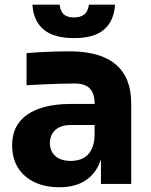

<svg xmlns="http://www.w3.org/2000/svg" viewBox="-20 -772 634 806"><path d="M403.8 0V-161.5H377.2V-337.5Q377.2 -379.8 357 -400.6Q336.8 -421.5 293 -421.5Q271 -421.5 235 -420.5Q199 -419.5 160.8 -417.8Q122.5 -416 91.5 -414V-549Q115 -551 145.9 -552.9Q176.8 -554.8 209.9 -555.6Q243 -556.5 271.5 -556.5Q355.8 -556.5 413.4 -532.9Q471 -509.2 500.9 -460.8Q530.8 -412.2 530.8 -335.8V0ZM228.8 14Q170.2 14 125.6 -6.9Q81 -27.8 56 -67.1Q31 -106.5 31 -161.5Q31 -222.2 62.1 -260.6Q93.2 -299 149 -317.4Q204.8 -335.8 278.2 -335.8H394.8V-247.2H277.2Q235 -247.2 212.2 -226.4Q189.5 -205.5 189.5 -171.2Q189.5 -137.8 212.2 -117.1Q235 -96.5 277.2 -96.5Q303.8 -96.5 325.4 -106Q347 -115.5 361.1 -138.6Q375.2 -161.8 377.2 -202.5L415.2 -163Q410.2 -106 387.8 -66.8Q365.2 -27.5 325.8 -6.8Q286.2 14 228.8 14ZM290.5 -612Q205.8 -612 162.9 -648.2Q120 -684.5 116.2 -752.5H230.2Q234.2 -722.5 249.1 -710.6Q264 -698.8 290.5 -698.8Q317 -698.8 332.9 -710.6Q348.8 -722.5 353.5 -752.5H462.8Q459 -684.5 417.1 -648.2Q375.2 -612 290.5 -612Z"/></svg>

Font: SVN-Sora Variable
Style: Regular
Weight: 400
Designer: Jonathan Barnbrook, Julián Moncada
Foundry: Barnbrook Fonts
Version: Version 2.000 - Viet hoa boi STYLEno.1 Fonts